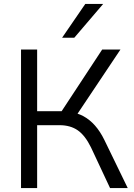

<svg xmlns="http://www.w3.org/2000/svg" viewBox="-20 -957 681 977"><path d="M87 0V-705H169V-391H307L283 -375L500 -705H593L363 -361L332 -388Q373 -383 405 -365.5Q437 -348 463.5 -318Q490 -288 511 -245L630 0H540L443 -207Q413 -268 375.5 -294Q338 -320 283 -320H169V0ZM296 -765 414 -937H505L358 -765Z"/></svg>

Font: NunitoSans1
Style: Book
Weight: 400
Designer: Vernon Adams
Foundry: Vernon Adams
Version: Version 3.101;gftools[0.9.27]